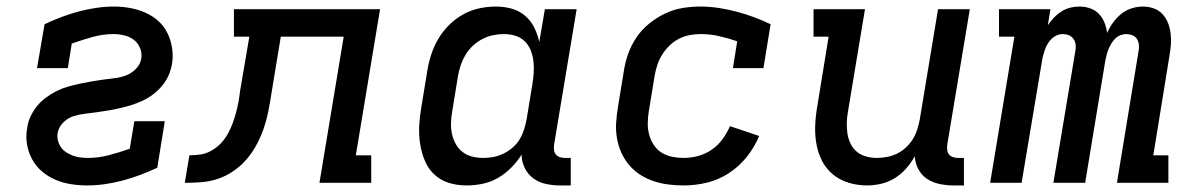

<svg xmlns="http://www.w3.org/2000/svg" viewBox="-20 -558 3640 586"><path d="M246 8Q221 8 196 4Q171 0 149 -9.5Q127 -19 108.5 -34.5Q90 -50 78.5 -71Q67 -92 62.5 -117Q58 -142 63 -167Q65 -185 73 -202Q81 -219 92.5 -233.5Q104 -248 119.5 -259.5Q135 -271 151.5 -279.5Q168 -288 185.5 -293Q203 -298 221 -302Q239 -306 256.5 -309Q274 -312 291.5 -314.5Q309 -317 327 -319Q345 -321 362.5 -327Q380 -333 394 -347Q408 -361 411 -378Q414 -395 407.5 -411Q401 -427 388.5 -436.5Q376 -446 359.5 -450Q343 -454 326 -454Q294 -454 262 -445Q230 -436 199 -425L187 -350H93L116 -484Q141 -496 167.5 -506Q194 -516 220.5 -523Q247 -530 274 -534Q301 -538 328 -538Q353 -538 377.5 -533.5Q402 -529 423.5 -519.5Q445 -510 462.5 -494.5Q480 -479 490.5 -458Q501 -437 505 -412.5Q509 -388 505 -363Q502 -345 494.5 -328Q487 -311 475 -296.5Q463 -282 448 -270.5Q433 -259 416 -251Q399 -243 381.5 -237.5Q364 -232 346.5 -228Q329 -224 311.5 -221Q294 -218 276 -215.5Q258 -213 240 -211Q222 -209 204.5 -203.5Q187 -198 173 -184Q159 -170 156 -152Q154 -140 157 -128.5Q160 -117 166.5 -108Q173 -99 182.5 -93Q192 -87 202.5 -83Q213 -79 225 -77.5Q237 -76 249 -76Q280 -76 312.5 -84.5Q345 -93 376 -104L390 -188H483L460 -46Q434 -34 407.5 -24Q381 -14 354.5 -7Q328 0 300.5 4Q273 8 246 8Z M544 0 558 -84Q575 -84 592 -86.5Q609 -89 625 -98Q641 -107 653.5 -120Q666 -133 675 -149Q684 -165 690 -181.5Q696 -198 700.5 -214.5Q705 -231 708 -248Q711 -265 713 -282L741 -446H694V-530H1140L1066 -84H1113V0H955L1029 -446H837L808 -270Q804 -244 799 -218.5Q794 -193 785.5 -168Q777 -143 764.5 -119Q752 -95 734.5 -74Q717 -53 694 -37Q671 -21 646 -12.5Q621 -4 595 -2Q569 0 544 0Z M1404 8Q1375 8 1349.5 0Q1324 -8 1305 -26Q1286 -44 1276 -69Q1266 -94 1262 -120.5Q1258 -147 1259.5 -175Q1261 -203 1266 -231L1284 -341Q1288 -366 1296 -391Q1304 -416 1317.5 -439Q1331 -462 1350.5 -481.5Q1370 -501 1393.5 -514Q1417 -527 1442.5 -532.5Q1468 -538 1494 -538Q1519 -538 1542 -531.5Q1565 -525 1582.5 -510Q1600 -495 1610.5 -474Q1621 -453 1626 -430L1643 -530H1740L1671 -116Q1670 -108 1671 -100Q1672 -92 1676.5 -86.5Q1681 -81 1688.5 -78.5Q1696 -76 1704 -76H1722V8H1690Q1668 8 1646.5 3.5Q1625 -1 1608 -13.5Q1591 -26 1581.5 -45.5Q1572 -65 1572 -86Q1558 -64 1539.5 -45.5Q1521 -27 1499 -14.5Q1477 -2 1452.5 3Q1428 8 1404 8ZM1455 -76Q1471 -76 1486.5 -79Q1502 -82 1516.5 -89Q1531 -96 1544 -107Q1557 -118 1565.5 -132Q1574 -146 1579 -161.5Q1584 -177 1587 -192L1605 -302Q1608 -320 1609 -337.5Q1610 -355 1608 -372Q1606 -389 1599.5 -405Q1593 -421 1581 -432.5Q1569 -444 1552.5 -449Q1536 -454 1518 -454Q1501 -454 1484.5 -450.5Q1468 -447 1452.5 -439Q1437 -431 1423.5 -418.5Q1410 -406 1401 -391Q1392 -376 1386.5 -360Q1381 -344 1378 -327L1360 -217Q1357 -200 1356.5 -182.5Q1356 -165 1359.5 -149Q1363 -133 1371 -118.5Q1379 -104 1392 -94Q1405 -84 1421.5 -80Q1438 -76 1455 -76Z M2067 8Q2043 8 2019.5 5Q1996 2 1974 -5.5Q1952 -13 1933.5 -25Q1915 -37 1900.5 -54Q1886 -71 1876.5 -92Q1867 -113 1863 -136Q1859 -159 1860.5 -183Q1862 -207 1866 -231L1884 -341Q1888 -368 1897.5 -394.5Q1907 -421 1923 -444.5Q1939 -468 1962 -486.5Q1985 -505 2010.5 -517Q2036 -529 2063 -533.5Q2090 -538 2118 -538Q2147 -538 2175 -533.5Q2203 -529 2229.5 -522Q2256 -515 2281.5 -505.5Q2307 -496 2332 -484L2310 -350H2217L2230 -432Q2204 -441 2176 -447.5Q2148 -454 2119 -454Q2102 -454 2085.5 -451Q2069 -448 2053 -440Q2037 -432 2024 -419.5Q2011 -407 2001.5 -392Q1992 -377 1986.5 -360.5Q1981 -344 1978 -327L1960 -217Q1957 -199 1957 -181Q1957 -163 1961.5 -146.5Q1966 -130 1975.5 -115.5Q1985 -101 1999.5 -92Q2014 -83 2031.5 -79.5Q2049 -76 2067 -76Q2089 -76 2111 -82Q2133 -88 2152 -101Q2171 -114 2185 -133Q2199 -152 2208 -173L2297 -143Q2283 -109 2259.5 -79.5Q2236 -50 2204.5 -29.5Q2173 -9 2137.5 -0.5Q2102 8 2067 8Z M2626 8Q2598 8 2571 0Q2544 -8 2523 -25Q2502 -42 2489.5 -66Q2477 -90 2472 -117.5Q2467 -145 2468 -173.5Q2469 -202 2474 -231L2509 -446H2463V-530H2620L2568 -217Q2565 -200 2564.5 -183Q2564 -166 2566.5 -150Q2569 -134 2576 -119.5Q2583 -105 2595 -95Q2607 -85 2623 -80.5Q2639 -76 2656 -76Q2672 -76 2687.5 -79Q2703 -82 2717.5 -89Q2732 -96 2744.5 -107.5Q2757 -119 2765.5 -132.5Q2774 -146 2779 -161.5Q2784 -177 2787 -192L2843 -530H2940L2871 -116Q2870 -108 2871 -100Q2872 -92 2876.5 -86.5Q2881 -81 2888.5 -78.5Q2896 -76 2904 -76H2922V8H2890Q2869 8 2847.5 3.5Q2826 -1 2809.5 -12Q2793 -23 2783 -41.5Q2773 -60 2772 -81Q2761 -61 2745.5 -43.5Q2730 -26 2710.5 -14Q2691 -2 2669 3Q2647 8 2626 8Z M3002 0 3076 -446H3029V-530H3186L3178 -481Q3186 -493 3196.5 -504Q3207 -515 3219.5 -523Q3232 -531 3246 -534.5Q3260 -538 3274 -538Q3274 -538 3274 -538Q3274 -538 3274 -538Q3292 -538 3307.5 -532.5Q3323 -527 3334 -515.5Q3345 -504 3351 -489Q3357 -474 3359 -457Q3366 -474 3377 -489Q3388 -504 3402 -515.5Q3416 -527 3433.5 -532.5Q3451 -538 3468 -538Q3468 -538 3468 -538Q3468 -538 3468 -538Q3485 -538 3501 -532.5Q3517 -527 3528 -515Q3539 -503 3545 -487.5Q3551 -472 3553 -455Q3555 -438 3553.5 -420.5Q3552 -403 3549 -386L3500 -84H3546V0H3389L3455 -402Q3457 -412 3456 -421.5Q3455 -431 3450 -439Q3445 -447 3436 -450.5Q3427 -454 3417 -454Q3408 -454 3398.5 -450Q3389 -446 3382.5 -439Q3376 -432 3371 -423.5Q3366 -415 3362.5 -406Q3359 -397 3357 -388Q3355 -379 3353 -370L3292 0H3195L3262 -402Q3264 -412 3263 -421.5Q3262 -431 3256.5 -439Q3251 -447 3242 -450.5Q3233 -454 3223 -454Q3214 -454 3205 -450Q3196 -446 3189 -439Q3182 -432 3177 -423.5Q3172 -415 3169 -406Q3166 -397 3163.5 -388Q3161 -379 3160 -370L3098 0Z"/></svg>

Font: Iosevka Slab Medium Extended
Style: Italic
Weight: 500
Width: 7
Italic angle: -9°
Monospace: yes
Designer: Belleve Invis
Foundry: Belleve Invis
Version: Version 11.1.0; ttfautohint (v1.8.3)